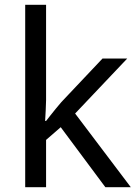

<svg xmlns="http://www.w3.org/2000/svg" viewBox="-20 -780 574 800"><path d="M172 -363Q172 -347 170.5 -321Q169 -295 168 -276H172Q178 -284 190 -299Q202 -314 214.5 -329.5Q227 -345 236 -355L407 -536H510L293 -307L525 0H419L233 -250L172 -197V0H85V-760H172Z"/></svg>

Font: Noto Sans Shavian
Style: Regular
Weight: 400
Designer: Monotype Design Team
Foundry: Monotype Imaging Inc.
Version: Version 2.001; ttfautohint (v1.8.4.7-5d5b)